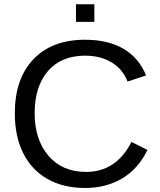

<svg xmlns="http://www.w3.org/2000/svg" viewBox="-20 -888 762 917"><path d="M386.7 -622.1C435.2 -622.1 477.1 -611.5 512.5 -590.3C547.8 -569.2 573.4 -538.6 589.4 -498.5L677.7 -527.8C654.6 -584.1 618.5 -626.6 569.3 -655.3C520.2 -683.9 459 -698.2 385.7 -698.2C280.9 -698.2 198.9 -667.2 139.6 -605C80.4 -542.8 50.8 -456.9 50.8 -347.2C50.8 -273.9 64 -210.5 90.6 -157C117.1 -103.4 155.7 -62.3 206.3 -33.4C256.9 -4.6 316.9 9.8 386.2 9.8C453.9 9.8 513.4 -5.7 564.7 -36.6C616 -67.5 655.8 -112.6 684.1 -171.9L607.9 -210C559.4 -114.6 487 -66.9 390.6 -66.9C315.4 -66.9 255.8 -92.5 211.7 -143.8C167.6 -195.1 145.5 -262.9 145.5 -347.2C145.5 -432.5 166.7 -499.6 209 -548.6C251.3 -597.6 310.5 -622.1 386.7 -622.1ZM342.8 -783.7H430.7V-867.7H342.8Z"/></svg>

Font: Arimo
Style: Regular
Weight: 400
Designer: Steve Matteson
Foundry: Monotype Imaging Inc.
Version: Version 1.32